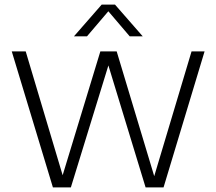

<svg xmlns="http://www.w3.org/2000/svg" viewBox="-20 -820 946 840"><path d="M211.5 0 31.5 -595H92.5L261.5 -28.5H246.5L419 -595H490.5L661 -28.5H648.5L818 -595H875L695.5 0H617L446.5 -559H462L290 0ZM303.5 -661 425 -800H483L604.5 -661H547.5L446.5 -779.5H461.5L360.5 -661Z"/></svg>

Font: Encode Sans SC Condensed Thin Light
Style: Regular
Weight: 300
Version: Version 3.002